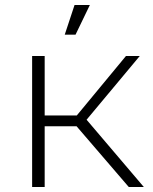

<svg xmlns="http://www.w3.org/2000/svg" viewBox="-20 -745 608 765"><path d="M286 -285 482 -522H537L325 -268L553 0H493L285 -242H158V0H108V-522H158V-285ZM238 -607 277 -725H338L281 -607Z"/></svg>

Font: Montserrat Z Light
Style: Regular
Weight: 300
Designer: Julieta Ulanovsky
Foundry: Julieta Ulanovsky
Version: Version 8.000